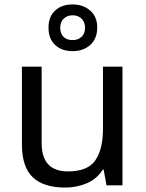

<svg xmlns="http://www.w3.org/2000/svg" viewBox="-20 -837 658 867"><path d="M533 -536V0H461L448 -71H444Q418 -29 372 -9.5Q326 10 274 10Q177 10 128 -36.5Q79 -83 79 -185V-536H168V-191Q168 -63 287 -63Q376 -63 410.5 -113Q445 -163 445 -257V-536ZM308 -606Q259 -606 229 -634Q199 -662 199 -712Q199 -762 229 -789.5Q259 -817 308 -817Q355 -817 387 -789.5Q419 -762 419 -713Q419 -662 387.5 -634Q356 -606 308 -606ZM308 -656Q333 -656 348.5 -671Q364 -686 364 -712Q364 -738 348 -753Q332 -768 308 -768Q284 -768 268 -753Q252 -738 252 -712Q252 -686 266.5 -671Q281 -656 308 -656Z"/></svg>

Font: Noto Sans Symbols 2
Style: Regular
Weight: 400
Designer: Monotype Design Team
Foundry: Monotype Imaging Inc.
Version: Version 2.008; ttfautohint (v1.8.4.7-5d5b)